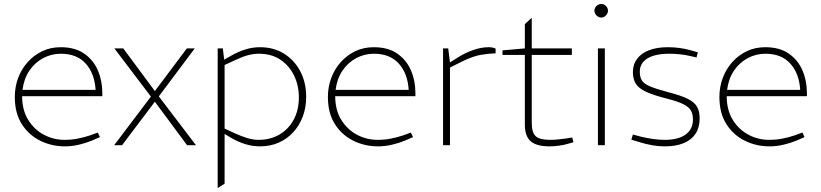

<svg xmlns="http://www.w3.org/2000/svg" viewBox="-20 -735 4155 972"><path d="M309 6Q242 6 184 -22.5Q126 -51 90.5 -106.5Q55 -162 55 -244Q55 -295 72 -340.5Q89 -386 120.5 -421Q152 -456 194 -476Q236 -496 287 -496Q360 -496 406.5 -463.5Q453 -431 475.5 -378.5Q498 -326 498 -264V-248H92Q92 -178 122.5 -128.5Q153 -79 202 -53Q251 -27 307 -27Q341 -27 372.5 -33Q404 -39 437 -50L475 -64L486 -41L447 -24Q416 -11 380 -2.5Q344 6 309 6ZM94 -280H464Q459 -363 414 -413Q369 -463 288 -463Q240 -463 198 -440.5Q156 -418 128.5 -377Q101 -336 94 -280Z M558 0 744 -246 559 -490H604L764 -274L926 -490H966L784 -247L972 0H927L764 -220L598 0Z M1082 217V-490H1108L1115 -433L1152 -454Q1187 -474 1223 -485Q1259 -496 1296 -496Q1366 -496 1418.5 -463Q1471 -430 1500.5 -373.5Q1530 -317 1530 -245Q1530 -191 1513 -145.5Q1496 -100 1465 -66Q1434 -32 1391 -13Q1348 6 1296 6Q1259 6 1223 -5Q1187 -16 1152 -36L1117 -57V195ZM1290 -27Q1348 -27 1394 -53.5Q1440 -80 1466.5 -128.5Q1493 -177 1493 -243Q1493 -302 1469 -352Q1445 -402 1400 -432.5Q1355 -463 1290 -463Q1262 -463 1233.5 -455Q1205 -447 1167 -429L1117 -406V-84L1167 -61Q1205 -44 1233.5 -35.5Q1262 -27 1290 -27Z M1894 6Q1827 6 1769 -22.5Q1711 -51 1675.5 -106.5Q1640 -162 1640 -244Q1640 -295 1657 -340.5Q1674 -386 1705.5 -421Q1737 -456 1779 -476Q1821 -496 1872 -496Q1945 -496 1991.5 -463.5Q2038 -431 2060.5 -378.5Q2083 -326 2083 -264V-248H1677Q1677 -178 1707.5 -128.5Q1738 -79 1787 -53Q1836 -27 1892 -27Q1926 -27 1957.5 -33Q1989 -39 2022 -50L2060 -64L2071 -41L2032 -24Q2001 -11 1965 -2.5Q1929 6 1894 6ZM1679 -280H2049Q2044 -363 1999 -413Q1954 -463 1873 -463Q1825 -463 1783 -440.5Q1741 -418 1713.5 -377Q1686 -336 1679 -280Z M2223 0V-490H2249L2258 -419L2301 -446Q2334 -467 2375 -481.5Q2416 -496 2453 -496Q2463 -496 2472 -494.5Q2481 -493 2489 -489V-465Q2450 -464 2411.5 -457Q2373 -450 2316 -422L2258 -393V0Z M2763 6Q2696 6 2666.5 -20Q2637 -46 2637 -104V-457H2524V-480L2637 -490V-613L2672 -645V-490H2875V-457H2672V-113Q2672 -64 2692 -45.5Q2712 -27 2765 -27Q2785 -27 2805 -29Q2825 -31 2846 -34L2877 -39L2883 -15L2855 -7Q2836 -1 2809.5 2.5Q2783 6 2763 6Z M3007 0V-490H3042V0ZM3024 -646Q3015 -646 3007 -651Q2999 -656 2994 -664Q2989 -672 2989 -681Q2989 -690 2994 -698Q2999 -706 3007 -710.5Q3015 -715 3024 -715Q3033 -715 3040.5 -710.5Q3048 -706 3053 -698Q3058 -690 3058 -681Q3058 -672 3053 -664Q3048 -656 3040.5 -651Q3033 -646 3024 -646Z M3345 6Q3315 6 3283 0.5Q3251 -5 3215 -16L3176 -28L3184 -54L3225 -43Q3254 -36 3285.5 -31.5Q3317 -27 3345 -27Q3414 -27 3451 -54Q3488 -81 3488 -130Q3488 -157 3478 -175Q3468 -193 3439.5 -207.5Q3411 -222 3355 -236Q3288 -253 3250.5 -270.5Q3213 -288 3198.5 -311.5Q3184 -335 3184 -370Q3184 -409 3205.5 -437.5Q3227 -466 3266.5 -481Q3306 -496 3361 -496Q3392 -496 3421.5 -492Q3451 -488 3482 -479L3513 -470L3506 -444L3476 -451Q3451 -457 3423.5 -460Q3396 -463 3369 -463Q3297 -463 3258 -439.5Q3219 -416 3219 -372Q3219 -344 3230 -327Q3241 -310 3272.5 -297Q3304 -284 3364 -268Q3427 -252 3461 -235Q3495 -218 3508.5 -195Q3522 -172 3522 -136Q3522 -90 3501.5 -58.5Q3481 -27 3441.5 -10.5Q3402 6 3345 6Z M3876 6Q3809 6 3751 -22.5Q3693 -51 3657.5 -106.5Q3622 -162 3622 -244Q3622 -295 3639 -340.5Q3656 -386 3687.5 -421Q3719 -456 3761 -476Q3803 -496 3854 -496Q3927 -496 3973.5 -463.5Q4020 -431 4042.5 -378.5Q4065 -326 4065 -264V-248H3659Q3659 -178 3689.5 -128.5Q3720 -79 3769 -53Q3818 -27 3874 -27Q3908 -27 3939.5 -33Q3971 -39 4004 -50L4042 -64L4053 -41L4014 -24Q3983 -11 3947 -2.5Q3911 6 3876 6ZM3661 -280H4031Q4026 -363 3981 -413Q3936 -463 3855 -463Q3807 -463 3765 -440.5Q3723 -418 3695.5 -377Q3668 -336 3661 -280Z"/></svg>

Font: REM Thin
Style: Regular
Weight: 250
Designer: Octavio Pardo
Foundry: Ashler Design
Version: Version 1.005;gftools[0.9.28]